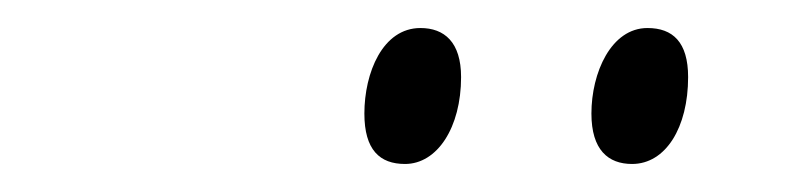

<svg xmlns="http://www.w3.org/2000/svg" viewBox="-20 -756 573 137"><path d="M431 -639C455 -639 471 -665 471 -701C471 -726 460 -736 442 -736C416 -736 402 -704 402 -675C402 -649 414 -639 431 -639ZM269 -639C292 -639 309 -665 309 -701C309 -726 297 -736 280 -736C253 -736 240 -704 240 -675C240 -649 251 -639 269 -639Z"/></svg>

Font: Noto Serif Display SemiCondensed Light
Style: Italic
Weight: 300
Width: 4
Italic angle: -12°
Designer: Monotype Design Team
Foundry: Monotype Imaging Inc.
Version: Version 2.009